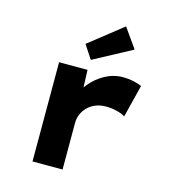

<svg xmlns="http://www.w3.org/2000/svg" viewBox="-117 -895 894 992"><g transform="rotate(15 330.5 -399.5)"><path d="M148.1 0V-530.7H300.3L307.2 -343.3L266.1 -357.4Q279.7 -409 313.4 -450.6Q347 -492.3 392.4 -517Q437.7 -541.7 488.3 -541.7Q516.9 -541.7 543.7 -536Q570.5 -530.3 588.9 -521.3L545.3 -347.4Q528.4 -358.6 499.9 -365.5Q471.4 -372.5 443.1 -372.5Q411.2 -372.5 386.5 -362.3Q361.7 -352.2 344.4 -334.5Q327.1 -316.8 318 -295.3Q308.9 -273.7 308.9 -248.9V0ZM303.2 -584.8 255.4 -657.6 434.6 -799.2 508.2 -694.8Z"/></g></svg>

Font: Lexend Giga
Style: Regular
Weight: 400
Designer: Bonnie Shaver-Troup, Thomas Jockin
Foundry: Lexend
Version: Version 1.007